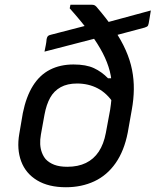

<svg xmlns="http://www.w3.org/2000/svg" viewBox="-20 -776 654 807"><path d="M614 -732Q612 -718 609.5 -704.5Q607 -691 605 -678Q604 -673 602.5 -669.5Q601 -666 597.5 -664Q594 -662 588 -660L449 -623Q442 -622 432 -621.5Q422 -621 412.5 -621Q403 -621 395 -618L167 -559Q170 -574 172.5 -586.5Q175 -599 176 -612Q178 -621 181.5 -624.5Q185 -628 194 -630L360 -673Q371 -676 380.5 -676Q390 -676 399 -676Q408 -676 415 -678ZM289 -505Q342 -505 375 -489.5Q408 -474 434 -447H477L458 -341Q430 -384 391 -404.5Q352 -425 304 -425Q263 -425 235 -409.5Q207 -394 191 -365.5Q175 -337 167 -294L152 -211Q148 -189 149 -170Q150 -151 156 -135Q162 -119 172 -107Q186 -92 208 -83.5Q230 -75 263 -75Q308 -75 341 -91Q374 -107 395 -138.5Q416 -170 425 -218L443 -315Q450 -361 450.5 -400Q451 -439 441.5 -476.5Q432 -514 411.5 -553.5Q391 -593 357 -639Q323 -685 273 -741L276 -756Q299 -756 321 -756Q343 -756 366 -756Q372 -756 376 -754.5Q380 -753 385 -748Q429 -697 459.5 -652Q490 -607 508.5 -565Q527 -523 535 -482.5Q543 -442 542.5 -400.5Q542 -359 534 -315L517 -219Q502 -142 466 -90.5Q430 -39 376.5 -14Q323 11 257 11Q184 11 136 -18Q88 -47 69 -98Q50 -149 61 -213L76 -301Q90 -370 118.5 -415.5Q147 -461 190 -483Q233 -505 289 -505Z"/></svg>

Font: RecMonoLinear Nerd Font Mono
Style: Italic
Weight: 400
Italic angle: -10°
Monospace: yes
Version: Version 1.085; ttfautohint (v1.8.4.7-5d5b);Nerd Fonts 3.2.1